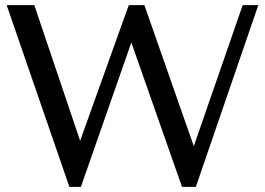

<svg xmlns="http://www.w3.org/2000/svg" viewBox="-20 -720 1034 750"><path d="M6 -700H114L293 -170L483 -700H544L737 -149L928 -700H989L745 10H691L493 -554L296 10H251Z"/></svg>

Font: Fahkwang
Style: Regular
Weight: 400
Version: Version 1.000; ttfautohint (v1.6)